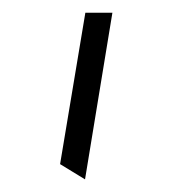

<svg xmlns="http://www.w3.org/2000/svg" viewBox="-20 -770 270 301"><path d="M113.3 -488.8 74.2 -512.7 113.8 -750H156.2Z"/></svg>

Font: Pinar-DS3-FD Regular
Style: Regular
Weight: 400
Designer: Amin Abedi
Version: Version 3.000